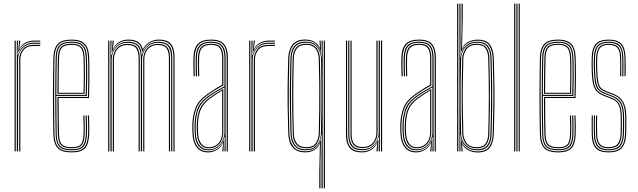

<svg xmlns="http://www.w3.org/2000/svg" viewBox="-20 -820 3454 1040"><path d="M71.2 0V-600H77.2V-585L75 -521.2H77.5Q85.2 -552 108 -570.4Q130.8 -588.8 165.8 -588.8Q174.2 -588.8 182.5 -588.6Q190.8 -588.5 198.2 -588.5V-582.8Q190.8 -582.8 182.2 -582.9Q173.8 -583 165.5 -583Q134.2 -583 114.9 -569.6Q95.5 -556.2 86.6 -536.8Q77.8 -517.2 77.8 -498.8V0ZM59 0V-600H65.2V0ZM84 0V-499Q84 -526.8 102.5 -551.8Q121 -576.8 164.2 -576.8Q172.8 -576.8 181.2 -576.8Q189.8 -576.8 198.2 -576.8V-571Q189.8 -571 181.2 -571Q172.8 -571 164.2 -571Q124.5 -571 107.4 -548.4Q90.2 -525.8 90.2 -499.2V0ZM78.5 -539.8 83.2 -592.8V-600H89.5V-595.2L84 -555.2H85.5Q96 -577.8 118.6 -589Q141.2 -600.2 167 -600.2Q174.5 -600.2 182.1 -600.2Q189.8 -600.2 198.2 -600V-594.2Q190.2 -594.5 182.5 -594.5Q174.8 -594.5 167.2 -594.5Q137.5 -594.5 114.5 -581.4Q91.5 -568.2 81 -539.8Z M368.2 5.5Q314.5 5.5 292.5 -17.6Q270.5 -40.8 269.2 -91.8Q268 -149.2 267.4 -201.9Q266.8 -254.5 266.9 -304.6Q267 -354.8 267.6 -404.9Q268.2 -455 269.2 -507.2Q270.5 -557.2 292.2 -581.4Q314 -605.5 368 -605.5Q416 -605.5 438.5 -583.2Q461 -561 463 -508.8Q463.5 -493.2 463.9 -470.8Q464.2 -448.2 464.4 -420Q464.5 -391.8 464 -358.8Q463.5 -325.8 462 -289.2H297.5Q297.5 -250.2 297.8 -218.2Q298 -186.2 298.6 -156.1Q299.2 -126 299.8 -93Q300.5 -53.5 314.9 -38.1Q329.2 -22.8 368.2 -22.8Q404 -22.8 417.4 -36.8Q430.8 -50.8 432.5 -93Q433.2 -110.5 433.1 -137.1Q433 -163.8 431.5 -194.5H437.5Q439 -164.2 439.1 -137.5Q439.2 -110.8 438.5 -93Q436.8 -48 421.5 -32.5Q406.2 -17 368.2 -17Q326.2 -17 310.4 -33.8Q294.5 -50.5 293.5 -92.8Q293 -122.5 292.4 -154.4Q291.8 -186.2 291.5 -221.2Q291.2 -256.2 291.2 -294.8H456.2Q457.5 -332.8 458 -365.4Q458.5 -398 458.4 -424.9Q458.2 -451.8 457.9 -472.9Q457.5 -494 456.8 -508.8Q454.8 -561.8 432.1 -580.8Q409.5 -599.8 368 -599.8Q316.5 -599.8 296.5 -577Q276.5 -554.2 275.2 -507Q274.2 -455.2 273.6 -404.2Q273 -353.2 273 -302.1Q273 -251 273.5 -198.8Q274 -146.5 275.2 -92Q276.5 -42.5 297.2 -21.4Q318 -0.2 368.2 -0.2Q414.8 -0.2 434.6 -20Q454.5 -39.8 457 -92Q457.5 -103.2 457.6 -119.5Q457.8 -135.8 457.4 -155.1Q457 -174.5 456 -194.5H462Q463.2 -167 463.6 -139.5Q464 -112 463 -91.8Q460.8 -38 439.6 -16.2Q418.5 5.5 368.2 5.5ZM368.2 -5.8Q320 -5.8 301.2 -25.6Q282.5 -45.5 281.5 -92Q280.2 -146.8 279.8 -199.5Q279.2 -252.2 279.2 -303.5Q279.2 -354.8 279.9 -405.5Q280.5 -456.2 281.5 -506.8Q282.5 -554 302 -574.1Q321.5 -594.2 368 -594.2Q410.2 -594.2 429.6 -575Q449 -555.8 450.8 -506.5Q451.5 -493.2 452 -463.8Q452.5 -434.2 452.2 -392.5Q452 -350.8 450.2 -300.5H285.2Q285.2 -237.8 285.8 -190.2Q286.2 -142.8 287.2 -92.5Q288 -47.8 305.8 -29.6Q323.5 -11.5 368.2 -11.5Q409.8 -11.5 426.2 -28.5Q442.8 -45.5 444.8 -92.5Q445.5 -110 445.4 -136.9Q445.2 -163.8 443.8 -194.5H449.8Q451 -168.5 451.4 -140.6Q451.8 -112.8 450.8 -92.5Q448.8 -42.5 430.6 -24.1Q412.5 -5.8 368.2 -5.8ZM285.2 -306H444.2Q446 -350.2 446.2 -390.6Q446.5 -431 446 -461.5Q445.5 -492 444.8 -506.2Q443 -552.8 425.4 -570.6Q407.8 -588.5 368 -588.5Q324.5 -588.5 306.5 -570Q288.5 -551.5 287.5 -506.5Q286.5 -463 285.9 -414.1Q285.2 -365.2 285.2 -306ZM291.2 -311.8Q291.5 -348.2 291.6 -379.4Q291.8 -410.5 292.4 -441Q293 -471.5 293.5 -506.2Q294.5 -548.8 310.9 -565.9Q327.2 -583 368 -583Q403.8 -583 420.2 -567Q436.8 -551 438.5 -506.2Q439 -493.5 439.5 -465.6Q440 -437.8 439.9 -398.5Q439.8 -359.2 438.2 -311.8ZM297.5 -317.2H432.5Q433.8 -360.2 433.9 -398.4Q434 -436.5 433.5 -464.8Q433 -493 432.5 -506.2Q430.8 -547.8 416 -562.5Q401.2 -577.2 368 -577.2Q329.8 -577.2 315.1 -561.4Q300.5 -545.5 299.8 -506.2Q299.2 -474.2 298.6 -445.5Q298 -416.8 297.8 -386Q297.5 -355.2 297.5 -317.2Z M919.5 0V-505.2Q919.5 -535.8 912.5 -556.8Q905.5 -577.8 887.9 -588.8Q870.2 -599.8 838.2 -599.8Q807.8 -599.8 784.5 -583Q761.2 -566.2 752.2 -539.8H750Q745.2 -572.5 727.1 -586.1Q709 -599.8 673.5 -599.8Q643.8 -599.8 621.1 -584Q598.5 -568.2 588 -539.8H585.5L590 -600H596.2V-595.8L591 -555.2H592.5Q602.8 -578 625.1 -591.8Q647.5 -605.5 674.2 -605.5Q708.2 -605.5 726.6 -593.9Q745 -582.2 753 -555.2H755Q767.8 -579.2 790.8 -592.4Q813.8 -605.5 839 -605.5Q873.2 -605.5 891.9 -594Q910.5 -582.5 918 -560.1Q925.5 -537.8 925.5 -505.8V0ZM566 0V-600H572.2V0ZM591 0V-499Q591 -517.5 598.9 -536.6Q606.8 -555.8 624.4 -568.9Q642 -582 671.2 -582Q709.8 -582 723.4 -561.9Q737 -541.8 737 -504.2V0H730.8V-504Q730.8 -538.8 718.5 -557.5Q706.2 -576.2 670.8 -576.2Q644.5 -576.2 628.2 -564.4Q612 -552.5 604.6 -534.8Q597.2 -517 597.2 -499.2V0ZM578.2 0V-600H584.2L582 -521.2H584.5Q591.8 -552 614.6 -572.9Q637.5 -593.8 672.8 -593.8Q710.2 -593.8 727.5 -577Q744.8 -560.2 747.5 -521.2H748.8Q756 -552 779.1 -573Q802.2 -594 837.2 -593.8Q867.8 -593.8 884.2 -583.1Q900.8 -572.5 907 -552.8Q913.2 -533 913.2 -505V0H907.2V-504.8Q907.2 -544.8 892.8 -566.4Q878.2 -588 836.2 -588Q805.5 -588 786.4 -573.5Q767.2 -559 758.4 -538.2Q749.5 -517.5 749.5 -498.8V0H743V-504.8Q743 -544.8 728.4 -566.4Q713.8 -588 671.8 -588Q641 -588 621.8 -573.5Q602.5 -559 593.6 -538.2Q584.8 -517.5 584.8 -498.8V0ZM755.8 0V-499Q755.8 -517.5 763.6 -536.6Q771.5 -555.8 789.1 -568.9Q806.8 -582 835.8 -582Q861.8 -582 875.9 -573Q890 -564 895.5 -546.8Q901 -529.5 901 -504.2V0H895V-504Q895 -538.2 883 -557.2Q871 -576.2 835.2 -576.2Q809 -576.2 792.8 -564.4Q776.5 -552.5 769.1 -534.8Q761.8 -517 761.8 -499.2V0Z M1208 0V-505Q1208 -556 1188.5 -577.9Q1169 -599.8 1124.2 -599.8Q1077 -599.8 1056.4 -578Q1035.8 -556.2 1034 -507.5Q1033.2 -485 1033.8 -458.8Q1034.2 -432.5 1035 -406.8H1028.8Q1028 -432.8 1027.5 -459.4Q1027 -486 1027.8 -507.8Q1029.5 -560 1051.9 -582.8Q1074.2 -605.5 1124.2 -605.5Q1156.5 -605.5 1176.1 -595.2Q1195.8 -585 1205 -563Q1214.2 -541 1214.2 -505V0ZM1109 -11.2Q1139.2 -11.2 1158.4 -26Q1177.5 -40.8 1186.6 -61.8Q1195.8 -82.8 1195.8 -101.2V-347Q1177.2 -337.2 1153.1 -322.6Q1129 -308 1109.2 -293.8Q1071.2 -266.5 1056.6 -231.8Q1042 -197 1040 -146.5Q1039.5 -132.2 1039.8 -123.4Q1040 -114.5 1041 -95Q1043.2 -54.2 1061.1 -32.8Q1079 -11.2 1109 -11.2ZM1109.5 -17Q1081.8 -17 1065.5 -37.2Q1049.2 -57.5 1047 -95.2Q1046 -112.5 1045.8 -123.1Q1045.5 -133.8 1046 -146.2Q1048 -198.5 1062.9 -231.2Q1077.8 -264 1112.8 -289.5Q1129 -301.5 1149.9 -314.8Q1170.8 -328 1189.5 -338.2V-101Q1189.5 -82.8 1181.6 -63.2Q1173.8 -43.8 1156.2 -30.4Q1138.8 -17 1109.5 -17ZM1110 -22.8Q1136.2 -22.8 1152.5 -34.9Q1168.8 -47 1176.1 -65.1Q1183.5 -83.2 1183.5 -100.8V-329.5Q1168.5 -320.5 1150.6 -309Q1132.8 -297.5 1115.2 -284.5Q1081.5 -259 1067.8 -227.4Q1054 -195.8 1052.2 -146.2Q1051.8 -133 1052 -124.1Q1052.2 -115.2 1053.2 -95.5Q1055.2 -61.5 1069.9 -42.1Q1084.5 -22.8 1110 -22.8ZM1106.5 5.5Q1067.8 5.5 1046.5 -20.9Q1025.2 -47.2 1022.8 -93.8Q1021.8 -111.5 1021.5 -123.8Q1021.2 -136 1021.8 -147.8Q1023.8 -196.5 1039 -236Q1054.2 -275.5 1100.2 -308.2Q1113.5 -317.5 1127.2 -326.6Q1141 -335.8 1155.1 -344.5Q1169.2 -353.2 1183.5 -361V-505Q1183.5 -542 1170.4 -559.6Q1157.2 -577.2 1124.2 -577.2Q1089.5 -577.2 1074.6 -560.5Q1059.8 -543.8 1058.5 -506.8Q1057.8 -485.5 1058.1 -461.4Q1058.5 -437.2 1059.2 -406.8H1053.2Q1052.5 -435.8 1052.1 -461.1Q1051.8 -486.5 1052.2 -506.8Q1053.5 -546.5 1069.6 -564.8Q1085.8 -583 1124.2 -583Q1160.5 -583 1175.1 -564.1Q1189.8 -545.2 1189.8 -505V-357.2Q1166.8 -345 1144.5 -331Q1122.2 -317 1102.8 -303Q1059.5 -272 1044.6 -234Q1029.8 -196 1027.8 -147.5Q1027.2 -133 1027.5 -123.8Q1027.8 -114.5 1028.8 -94.2Q1031.2 -48.8 1051.6 -24.5Q1072 -0.2 1107.2 -0.2Q1137.5 -0.2 1160.1 -16.4Q1182.8 -32.5 1192.8 -60.2H1194.2L1190.5 -7.2V0H1184V-4.8L1189.5 -44.8H1188Q1177.2 -21.5 1155 -8Q1132.8 5.5 1106.5 5.5ZM1196 0V-15L1197.8 -78.8H1196.2Q1190.2 -50 1166.9 -27.9Q1143.5 -5.8 1108 -5.8Q1075 -5.8 1056.1 -28.8Q1037.2 -51.8 1035 -94.5Q1034 -112.2 1033.8 -123.2Q1033.5 -134.2 1034 -147.2Q1035.8 -194.5 1049.8 -231.4Q1063.8 -268.2 1106.2 -298.8Q1120.5 -308.8 1136.5 -318.6Q1152.5 -328.5 1168 -337.5Q1183.5 -346.5 1195.8 -353V-505Q1195.8 -550 1179.2 -569.2Q1162.8 -588.5 1124.2 -588.5Q1084 -588.5 1065.8 -569.6Q1047.5 -550.8 1046.2 -507Q1045.5 -484.5 1046 -458.4Q1046.5 -432.2 1047.2 -406.8H1041Q1040.2 -432.8 1039.8 -459.4Q1039.2 -486 1040 -507.2Q1041.5 -553.5 1060.9 -573.9Q1080.2 -594.2 1124.2 -594.2Q1165.8 -594.2 1183.9 -573.5Q1202 -552.8 1202 -505V0Z M1342 0V-600H1348V-585L1345.8 -521.2H1348.2Q1356 -552 1378.8 -570.4Q1401.5 -588.8 1436.5 -588.8Q1445 -588.8 1453.2 -588.6Q1461.5 -588.5 1469 -588.5V-582.8Q1461.5 -582.8 1453 -582.9Q1444.5 -583 1436.2 -583Q1405 -583 1385.6 -569.6Q1366.2 -556.2 1357.4 -536.8Q1348.5 -517.2 1348.5 -498.8V0ZM1329.8 0V-600H1336V0ZM1354.8 0V-499Q1354.8 -526.8 1373.2 -551.8Q1391.8 -576.8 1435 -576.8Q1443.5 -576.8 1452 -576.8Q1460.5 -576.8 1469 -576.8V-571Q1460.5 -571 1452 -571Q1443.5 -571 1435 -571Q1395.2 -571 1378.1 -548.4Q1361 -525.8 1361 -499.2V0ZM1349.2 -539.8 1354 -592.8V-600H1360.2V-595.2L1354.8 -555.2H1356.2Q1366.8 -577.8 1389.4 -589Q1412 -600.2 1437.8 -600.2Q1445.2 -600.2 1452.9 -600.2Q1460.5 -600.2 1469 -600V-594.2Q1461 -594.5 1453.2 -594.5Q1445.5 -594.5 1438 -594.5Q1408.2 -594.5 1385.2 -581.4Q1362.2 -568.2 1351.8 -539.8Z M1709.5 200V112.5L1712.8 -40H1711.2Q1701 -17.5 1680.8 -6.1Q1660.5 5.2 1634.5 5.2Q1587.5 5.2 1565.2 -21.5Q1543 -48.2 1541.5 -95Q1539.2 -169.2 1538.2 -236.2Q1537.2 -303.2 1538.1 -369.2Q1539 -435.2 1541.2 -506Q1543 -551.5 1564.4 -578.6Q1585.8 -605.8 1633.2 -605.8Q1661.2 -605.8 1681.4 -594Q1701.5 -582.2 1711.8 -562.2H1713.2L1711 -595.2L1710.8 -600H1716.5L1719.2 -539.2H1717.8Q1711.5 -565.2 1689.9 -582.6Q1668.2 -600 1634 -600Q1589 -600 1569 -574.2Q1549 -548.5 1547.5 -506Q1545.2 -435.5 1544.4 -369.1Q1543.5 -302.8 1544.2 -235.6Q1545 -168.5 1547.5 -95Q1549 -56 1568.2 -28.2Q1587.5 -0.5 1635.2 -0.5Q1665.5 -0.5 1686.4 -14.8Q1707.2 -29 1716.2 -58.8H1718.5L1715.8 65.5V200ZM1721.5 200V8L1722.8 -91.2H1721.2Q1718 -52.2 1696.8 -29Q1675.5 -5.8 1636.8 -6Q1593.8 -6 1574.4 -30.6Q1555 -55.2 1553.5 -94.5Q1551.2 -172 1550.4 -238.2Q1549.5 -304.5 1550.2 -369.2Q1551 -434 1553.5 -506Q1554.8 -545.2 1573.5 -569.8Q1592.2 -594.2 1634.8 -594.2Q1674.5 -594.2 1697 -571Q1719.5 -547.8 1721.5 -508.5H1723L1721.8 -600H1727.8V200ZM1637.2 -11.5Q1667.8 -11.5 1685.2 -24.8Q1702.8 -38 1710.4 -57.5Q1718 -77 1718.2 -95.8Q1720.5 -167.5 1721.1 -233.2Q1721.8 -299 1721.1 -365.4Q1720.5 -431.8 1718.8 -504.5Q1718.2 -523.5 1710.4 -543Q1702.5 -562.5 1684.8 -575.5Q1667 -588.5 1636.5 -588.5Q1596.8 -588.5 1578.8 -566Q1560.8 -543.5 1559.5 -506.5Q1557.2 -429.8 1556.5 -363.5Q1555.8 -297.2 1556.6 -232.5Q1557.5 -167.8 1559.5 -95.2Q1560.8 -59.8 1578.2 -35.6Q1595.8 -11.5 1637.2 -11.5ZM1638.2 -17Q1601.8 -17 1584.2 -38Q1566.8 -59 1565.8 -94.5Q1563.5 -171.8 1562.6 -238Q1561.8 -304.2 1562.6 -368.9Q1563.5 -433.5 1565.5 -506Q1566.8 -541.5 1583.9 -562.2Q1601 -583 1637.5 -583Q1665.8 -583 1681.9 -571.2Q1698 -559.5 1705 -541.5Q1712 -523.5 1712.5 -504.2Q1714.8 -430.5 1715.5 -363.2Q1716.2 -296 1715.5 -230.5Q1714.8 -165 1712.5 -96Q1711.8 -67.5 1696.2 -42.2Q1680.8 -17 1638.2 -17ZM1638.5 -22.8Q1677.2 -22.8 1691.4 -46.1Q1705.5 -69.5 1706.5 -96Q1708.5 -165.8 1709.2 -231.4Q1710 -297 1709.4 -364Q1708.8 -431 1706.5 -504.2Q1705.8 -521.8 1699.5 -538.5Q1693.2 -555.2 1678.5 -566.2Q1663.8 -577.2 1637.8 -577.2Q1604.2 -577.2 1588.5 -557.8Q1572.8 -538.2 1571.5 -505Q1568.8 -408.2 1568.5 -308.1Q1568.2 -208 1571.8 -95.5Q1572.8 -62.2 1589 -42.5Q1605.2 -22.8 1638.5 -22.8ZM1733.8 200V-600H1740V200Z M1941.5 5.5Q1921.2 5.5 1906.2 1.1Q1891.2 -3.2 1881.2 -11.8Q1871.2 -20.2 1865.2 -32.4Q1859.2 -44.5 1856.6 -60.1Q1854 -75.8 1854 -94.2V-600H1860.2V-94.8Q1860.2 -72.8 1864.1 -55.1Q1868 -37.5 1877.2 -25.4Q1886.5 -13.2 1902.5 -6.8Q1918.5 -0.2 1942.2 -0.2Q1972 -0.2 1994.6 -16.2Q2017.2 -32.2 2027.8 -60.2H2030L2025.8 -7.2V0H2019.2V-5L2024.5 -44.8H2023.2Q2012.5 -22 1990.5 -8.2Q1968.5 5.5 1941.5 5.5ZM2043.5 0V-600H2049.8V0ZM1944.5 -18Q1925.5 -18 1912.8 -23.1Q1900 -28.2 1892.5 -38.1Q1885 -48 1881.8 -62.5Q1878.5 -77 1878.5 -95.8V-600H1884.5V-96Q1884.5 -72 1890.1 -56Q1895.8 -40 1908.9 -31.9Q1922 -23.8 1945 -23.8Q1971.2 -23.8 1987.6 -35.6Q2004 -47.5 2011.5 -65.4Q2019 -83.2 2019 -100.8V-600H2025.2V-101Q2025.2 -82.8 2017.1 -63.4Q2009 -44 1991.4 -31Q1973.8 -18 1944.5 -18ZM1943 -6.2Q1901 -6.2 1883.6 -27.6Q1866.2 -49 1866.2 -95V-600H1872.2V-95.2Q1872.2 -52.5 1888.4 -32.2Q1904.5 -12 1944 -12Q1974.8 -12 1994 -26.5Q2013.2 -41 2022.2 -61.9Q2031.2 -82.8 2031.2 -101.2V-600H2037.5V0H2031.2V-15L2033.5 -78.8H2031.2Q2025.2 -50.5 2002 -28.2Q1978.8 -6 1943 -6.2Z M2334.5 0V-505Q2334.5 -556 2315 -577.9Q2295.5 -599.8 2250.8 -599.8Q2203.5 -599.8 2182.9 -578Q2162.2 -556.2 2160.5 -507.5Q2159.8 -485 2160.2 -458.8Q2160.8 -432.5 2161.5 -406.8H2155.2Q2154.5 -432.8 2154 -459.4Q2153.5 -486 2154.2 -507.8Q2156 -560 2178.4 -582.8Q2200.8 -605.5 2250.8 -605.5Q2283 -605.5 2302.6 -595.2Q2322.2 -585 2331.5 -563Q2340.8 -541 2340.8 -505V0ZM2235.5 -11.2Q2265.8 -11.2 2284.9 -26Q2304 -40.8 2313.1 -61.8Q2322.2 -82.8 2322.2 -101.2V-347Q2303.8 -337.2 2279.6 -322.6Q2255.5 -308 2235.8 -293.8Q2197.8 -266.5 2183.1 -231.8Q2168.5 -197 2166.5 -146.5Q2166 -132.2 2166.2 -123.4Q2166.5 -114.5 2167.5 -95Q2169.8 -54.2 2187.6 -32.8Q2205.5 -11.2 2235.5 -11.2ZM2236 -17Q2208.2 -17 2192 -37.2Q2175.8 -57.5 2173.5 -95.2Q2172.5 -112.5 2172.2 -123.1Q2172 -133.8 2172.5 -146.2Q2174.5 -198.5 2189.4 -231.2Q2204.2 -264 2239.2 -289.5Q2255.5 -301.5 2276.4 -314.8Q2297.2 -328 2316 -338.2V-101Q2316 -82.8 2308.1 -63.2Q2300.2 -43.8 2282.8 -30.4Q2265.2 -17 2236 -17ZM2236.5 -22.8Q2262.8 -22.8 2279 -34.9Q2295.2 -47 2302.6 -65.1Q2310 -83.2 2310 -100.8V-329.5Q2295 -320.5 2277.1 -309Q2259.2 -297.5 2241.8 -284.5Q2208 -259 2194.2 -227.4Q2180.5 -195.8 2178.8 -146.2Q2178.2 -133 2178.5 -124.1Q2178.8 -115.2 2179.8 -95.5Q2181.8 -61.5 2196.4 -42.1Q2211 -22.8 2236.5 -22.8ZM2233 5.5Q2194.2 5.5 2173 -20.9Q2151.8 -47.2 2149.2 -93.8Q2148.2 -111.5 2148 -123.8Q2147.8 -136 2148.2 -147.8Q2150.2 -196.5 2165.5 -236Q2180.8 -275.5 2226.8 -308.2Q2240 -317.5 2253.8 -326.6Q2267.5 -335.8 2281.6 -344.5Q2295.8 -353.2 2310 -361V-505Q2310 -542 2296.9 -559.6Q2283.8 -577.2 2250.8 -577.2Q2216 -577.2 2201.1 -560.5Q2186.2 -543.8 2185 -506.8Q2184.2 -485.5 2184.6 -461.4Q2185 -437.2 2185.8 -406.8H2179.8Q2179 -435.8 2178.6 -461.1Q2178.2 -486.5 2178.8 -506.8Q2180 -546.5 2196.1 -564.8Q2212.2 -583 2250.8 -583Q2287 -583 2301.6 -564.1Q2316.2 -545.2 2316.2 -505V-357.2Q2293.2 -345 2271 -331Q2248.8 -317 2229.2 -303Q2186 -272 2171.1 -234Q2156.2 -196 2154.2 -147.5Q2153.8 -133 2154 -123.8Q2154.2 -114.5 2155.2 -94.2Q2157.8 -48.8 2178.1 -24.5Q2198.5 -0.2 2233.8 -0.2Q2264 -0.2 2286.6 -16.4Q2309.2 -32.5 2319.2 -60.2H2320.8L2317 -7.2V0H2310.5V-4.8L2316 -44.8H2314.5Q2303.8 -21.5 2281.5 -8Q2259.2 5.5 2233 5.5ZM2322.5 0V-15L2324.2 -78.8H2322.8Q2316.8 -50 2293.4 -27.9Q2270 -5.8 2234.5 -5.8Q2201.5 -5.8 2182.6 -28.8Q2163.8 -51.8 2161.5 -94.5Q2160.5 -112.2 2160.2 -123.2Q2160 -134.2 2160.5 -147.2Q2162.2 -194.5 2176.2 -231.4Q2190.2 -268.2 2232.8 -298.8Q2247 -308.8 2263 -318.6Q2279 -328.5 2294.5 -337.5Q2310 -346.5 2322.2 -353V-505Q2322.2 -550 2305.8 -569.2Q2289.2 -588.5 2250.8 -588.5Q2210.5 -588.5 2192.2 -569.6Q2174 -550.8 2172.8 -507Q2172 -484.5 2172.5 -458.4Q2173 -432.2 2173.8 -406.8H2167.5Q2166.8 -432.8 2166.2 -459.4Q2165.8 -486 2166.5 -507.2Q2168 -553.5 2187.4 -573.9Q2206.8 -594.2 2250.8 -594.2Q2292.2 -594.2 2310.4 -573.5Q2328.5 -552.8 2328.5 -505V0Z M2456.2 0V-800H2462.5V0ZM2468.5 0V-800H2474.5V-608L2473.5 -508.8H2475Q2478.5 -548.2 2502.4 -571.2Q2526.2 -594.2 2564.8 -594Q2607 -594 2624.2 -570.1Q2641.5 -546.2 2642.8 -505Q2645 -437.2 2645.8 -370.5Q2646.5 -303.8 2645.9 -235.4Q2645.2 -167 2642.8 -94.5Q2641.5 -52 2623.8 -28.9Q2606 -5.8 2565.5 -5.8Q2526 -5.8 2501.4 -28.9Q2476.8 -52 2474.5 -91.5H2473L2474.5 0ZM2563.8 -11.5Q2601.8 -11.5 2618.6 -32.8Q2635.5 -54 2636.8 -95Q2640.2 -204 2640 -302.6Q2639.8 -401.2 2636.8 -505.5Q2635.5 -543 2619.6 -565.8Q2603.8 -588.5 2564 -588.5Q2533.8 -588.5 2515.1 -575.5Q2496.5 -562.5 2487.5 -543.1Q2478.5 -523.8 2478 -504.5Q2475.8 -431.2 2475.1 -365.1Q2474.5 -299 2475.1 -233.2Q2475.8 -167.5 2477.8 -95Q2478.2 -75.8 2487.1 -56.5Q2496 -37.2 2514.8 -24.4Q2533.5 -11.5 2563.8 -11.5ZM2562.8 -17Q2520.8 -17 2502.6 -42Q2484.5 -67 2483.8 -95.8Q2481.8 -164.5 2481 -231.8Q2480.2 -299 2481 -366.8Q2481.8 -434.5 2483.8 -504Q2484.5 -532 2502.5 -557.5Q2520.5 -583 2563.2 -583Q2597.2 -583 2613.4 -563.6Q2629.5 -544.2 2630.8 -504.8Q2632.8 -433.8 2633.5 -367.1Q2634.2 -300.5 2633.6 -233.8Q2633 -167 2630.8 -94.8Q2629.5 -58.5 2614.4 -37.8Q2599.2 -17 2562.8 -17ZM2562.5 -22.8Q2596 -22.8 2609.8 -42Q2623.5 -61.2 2624.5 -95Q2627.8 -201.8 2627.8 -298.2Q2627.8 -394.8 2624.5 -504.8Q2623.5 -538 2610 -557.6Q2596.5 -577.2 2563 -577.2Q2524.2 -577.2 2507.5 -554Q2490.8 -530.8 2489.8 -504Q2487.8 -433.5 2487 -367Q2486.2 -300.5 2487 -233.6Q2487.8 -166.8 2489.8 -95.8Q2490.5 -69.8 2506.9 -46.2Q2523.2 -22.8 2562.5 -22.8ZM2567.2 5.8Q2539.2 5.8 2517 -6Q2494.8 -17.8 2484.5 -37.8H2483L2485.5 -5.2L2486 0H2480L2476.5 -60.8H2478Q2484.2 -35 2508 -17.5Q2531.8 0 2566.2 0Q2612 0 2629.6 -26Q2647.2 -52 2648.8 -94Q2651 -168.8 2651.9 -234.5Q2652.8 -300.2 2652 -365.9Q2651.2 -431.5 2648.8 -505Q2647.2 -544.5 2630.5 -572Q2613.8 -599.5 2566.2 -599.5Q2536 -599.5 2512.4 -585.4Q2488.8 -571.2 2479.5 -540.5H2477.2L2480.2 -665.5V-800H2486.5V-712.5L2482.5 -559.5H2484Q2494.8 -582.5 2517.9 -593.9Q2541 -605.2 2567.2 -605.2Q2614.8 -605.2 2634 -578.2Q2653.2 -551.2 2654.8 -505Q2657.2 -431.8 2658 -365Q2658.8 -298.2 2658 -232Q2657.2 -165.8 2654.8 -94Q2653 -46.8 2633.4 -20.5Q2613.8 5.8 2567.2 5.8Z M2789.5 0V-800H2795.5V0ZM2765 0V-800H2771.2V0ZM2777.2 0V-800H2783.2V0Z M3003.5 5.5Q2949.8 5.5 2927.8 -17.6Q2905.8 -40.8 2904.5 -91.8Q2903.2 -149.2 2902.6 -201.9Q2902 -254.5 2902.1 -304.6Q2902.2 -354.8 2902.9 -404.9Q2903.5 -455 2904.5 -507.2Q2905.8 -557.2 2927.5 -581.4Q2949.2 -605.5 3003.2 -605.5Q3051.2 -605.5 3073.8 -583.2Q3096.2 -561 3098.2 -508.8Q3098.8 -493.2 3099.1 -470.8Q3099.5 -448.2 3099.6 -420Q3099.8 -391.8 3099.2 -358.8Q3098.8 -325.8 3097.2 -289.2H2932.8Q2932.8 -250.2 2933 -218.2Q2933.2 -186.2 2933.9 -156.1Q2934.5 -126 2935 -93Q2935.8 -53.5 2950.1 -38.1Q2964.5 -22.8 3003.5 -22.8Q3039.2 -22.8 3052.6 -36.8Q3066 -50.8 3067.8 -93Q3068.5 -110.5 3068.4 -137.1Q3068.2 -163.8 3066.8 -194.5H3072.8Q3074.2 -164.2 3074.4 -137.5Q3074.5 -110.8 3073.8 -93Q3072 -48 3056.8 -32.5Q3041.5 -17 3003.5 -17Q2961.5 -17 2945.6 -33.8Q2929.8 -50.5 2928.8 -92.8Q2928.2 -122.5 2927.6 -154.4Q2927 -186.2 2926.8 -221.2Q2926.5 -256.2 2926.5 -294.8H3091.5Q3092.8 -332.8 3093.2 -365.4Q3093.8 -398 3093.6 -424.9Q3093.5 -451.8 3093.1 -472.9Q3092.8 -494 3092 -508.8Q3090 -561.8 3067.4 -580.8Q3044.8 -599.8 3003.2 -599.8Q2951.8 -599.8 2931.8 -577Q2911.8 -554.2 2910.5 -507Q2909.5 -455.2 2908.9 -404.2Q2908.2 -353.2 2908.2 -302.1Q2908.2 -251 2908.8 -198.8Q2909.2 -146.5 2910.5 -92Q2911.8 -42.5 2932.5 -21.4Q2953.2 -0.2 3003.5 -0.2Q3050 -0.2 3069.9 -20Q3089.8 -39.8 3092.2 -92Q3092.8 -103.2 3092.9 -119.5Q3093 -135.8 3092.6 -155.1Q3092.2 -174.5 3091.2 -194.5H3097.2Q3098.5 -167 3098.9 -139.5Q3099.2 -112 3098.2 -91.8Q3096 -38 3074.9 -16.2Q3053.8 5.5 3003.5 5.5ZM3003.5 -5.8Q2955.2 -5.8 2936.5 -25.6Q2917.8 -45.5 2916.8 -92Q2915.5 -146.8 2915 -199.5Q2914.5 -252.2 2914.5 -303.5Q2914.5 -354.8 2915.1 -405.5Q2915.8 -456.2 2916.8 -506.8Q2917.8 -554 2937.2 -574.1Q2956.8 -594.2 3003.2 -594.2Q3045.5 -594.2 3064.9 -575Q3084.2 -555.8 3086 -506.5Q3086.8 -493.2 3087.2 -463.8Q3087.8 -434.2 3087.5 -392.5Q3087.2 -350.8 3085.5 -300.5H2920.5Q2920.5 -237.8 2921 -190.2Q2921.5 -142.8 2922.5 -92.5Q2923.2 -47.8 2941 -29.6Q2958.8 -11.5 3003.5 -11.5Q3045 -11.5 3061.5 -28.5Q3078 -45.5 3080 -92.5Q3080.8 -110 3080.6 -136.9Q3080.5 -163.8 3079 -194.5H3085Q3086.2 -168.5 3086.6 -140.6Q3087 -112.8 3086 -92.5Q3084 -42.5 3065.9 -24.1Q3047.8 -5.8 3003.5 -5.8ZM2920.5 -306H3079.5Q3081.2 -350.2 3081.5 -390.6Q3081.8 -431 3081.2 -461.5Q3080.8 -492 3080 -506.2Q3078.2 -552.8 3060.6 -570.6Q3043 -588.5 3003.2 -588.5Q2959.8 -588.5 2941.8 -570Q2923.8 -551.5 2922.8 -506.5Q2921.8 -463 2921.1 -414.1Q2920.5 -365.2 2920.5 -306ZM2926.5 -311.8Q2926.8 -348.2 2926.9 -379.4Q2927 -410.5 2927.6 -441Q2928.2 -471.5 2928.8 -506.2Q2929.8 -548.8 2946.1 -565.9Q2962.5 -583 3003.2 -583Q3039 -583 3055.5 -567Q3072 -551 3073.8 -506.2Q3074.2 -493.5 3074.8 -465.6Q3075.2 -437.8 3075.1 -398.5Q3075 -359.2 3073.5 -311.8ZM2932.8 -317.2H3067.8Q3069 -360.2 3069.1 -398.4Q3069.2 -436.5 3068.8 -464.8Q3068.2 -493 3067.8 -506.2Q3066 -547.8 3051.2 -562.5Q3036.5 -577.2 3003.2 -577.2Q2965 -577.2 2950.4 -561.4Q2935.8 -545.5 2935 -506.2Q2934.5 -474.2 2933.9 -445.5Q2933.2 -416.8 2933 -386Q2932.8 -355.2 2932.8 -317.2Z M3276.5 5.5Q3228.8 5.5 3207.5 -17Q3186.2 -39.5 3185.2 -91.8Q3185 -117.5 3184.8 -140Q3184.5 -162.5 3185.2 -194.5H3191.2Q3190.5 -160.2 3190.6 -137.6Q3190.8 -115 3191.2 -92Q3192.2 -42.8 3212.1 -21.5Q3232 -0.2 3276.5 -0.2Q3322 -0.2 3342.5 -21.6Q3363 -43 3365.5 -91.5Q3366.5 -106.2 3366.6 -120.5Q3366.8 -134.8 3366.6 -149.4Q3366.5 -164 3366.5 -180Q3366.5 -239.8 3349.5 -267.4Q3332.5 -295 3296.2 -308.2L3265.8 -319.5Q3245.5 -327 3233.8 -336.4Q3222 -345.8 3216.4 -368.6Q3210.8 -391.5 3209 -439Q3208.5 -457.5 3208.5 -472.2Q3208.5 -487 3209 -506.5Q3210.5 -547.2 3226.1 -565.1Q3241.8 -583 3277 -583Q3312.5 -583 3328.2 -565.4Q3344 -547.8 3344.8 -507.2Q3345.2 -484.8 3345.4 -462.6Q3345.5 -440.5 3344.8 -406.8H3338.8Q3340.2 -437 3339.9 -461.9Q3339.5 -486.8 3339 -506.8Q3338.2 -545 3323.8 -561.1Q3309.2 -577.2 3277 -577.2Q3245 -577.2 3230.6 -560.9Q3216.2 -544.5 3215 -506.5Q3214.5 -484.5 3214.5 -471.2Q3214.5 -458 3215 -439.2Q3216.8 -396.8 3221 -374.9Q3225.2 -353 3236.1 -342.9Q3247 -332.8 3267.8 -325L3298 -313.5Q3321 -304.8 3337.8 -290.5Q3354.5 -276.2 3363.5 -250.1Q3372.5 -224 3372.5 -180Q3372.5 -164.5 3372.6 -149.6Q3372.8 -134.8 3372.6 -120.2Q3372.5 -105.8 3371.5 -91.2Q3368.8 -40.8 3347.4 -17.6Q3326 5.5 3276.5 5.5ZM3276.5 -5.8Q3234.2 -5.8 3216.1 -26.1Q3198 -46.5 3197 -92.2Q3196.8 -117 3196.2 -141.5Q3195.8 -166 3197 -194.5H3203Q3201.5 -163.8 3202.1 -138.1Q3202.8 -112.5 3203 -92.2Q3203.8 -49 3220.9 -30.2Q3238 -11.5 3276.5 -11.5Q3316.8 -11.5 3334 -30.8Q3351.2 -50 3353.5 -92Q3354.8 -114 3354.6 -134.5Q3354.5 -155 3354.5 -180Q3354.5 -236.5 3339.2 -261.1Q3324 -285.8 3292.5 -297.5L3261.8 -308.8Q3237 -317.8 3223.6 -329.9Q3210.2 -342 3204.5 -366.8Q3198.8 -391.5 3197 -438.8Q3196.2 -459 3196.4 -473.5Q3196.5 -488 3197 -506.8Q3198.2 -553.2 3216.8 -573.8Q3235.2 -594.2 3277 -594.2Q3319 -594.2 3337.2 -574.1Q3355.5 -554 3356.5 -507.5Q3357 -483.5 3357.1 -462Q3357.2 -440.5 3356.5 -406.8H3350.5Q3351.5 -443.8 3351.4 -464.9Q3351.2 -486 3350.8 -507.5Q3350 -551 3332.8 -569.8Q3315.5 -588.5 3277 -588.5Q3238.2 -588.5 3221.2 -569.4Q3204.2 -550.2 3203 -506.8Q3202.5 -487.5 3202.4 -473Q3202.2 -458.5 3203 -439Q3204.8 -390.2 3210.8 -366.5Q3216.8 -342.8 3229.4 -332.5Q3242 -322.2 3263.8 -314L3294.5 -302.5Q3327 -290.5 3343.8 -265.2Q3360.5 -240 3360.5 -180Q3360.5 -155.5 3360.6 -134.6Q3360.8 -113.8 3359.5 -91.8Q3357 -47 3338.5 -26.4Q3320 -5.8 3276.5 -5.8ZM3276.5 -17Q3241.5 -17 3225.5 -34.4Q3209.5 -51.8 3208.8 -92.8Q3208.5 -112.8 3208 -138.5Q3207.5 -164.2 3209 -194.5H3214.8Q3213.5 -167.5 3213.9 -141.6Q3214.2 -115.8 3214.8 -92.8Q3215.2 -55.2 3229.6 -39Q3244 -22.8 3276.5 -22.8Q3311.2 -22.8 3325.2 -40.1Q3339.2 -57.5 3341.5 -92.5Q3342.8 -115 3342.5 -135.8Q3342.2 -156.5 3342.2 -180Q3342.2 -233.8 3329.1 -255.2Q3316 -276.8 3288.8 -286.5L3257.8 -298Q3230.8 -307.8 3215.5 -321.5Q3200.2 -335.2 3193.4 -362.2Q3186.5 -389.2 3185 -438.5Q3184.2 -459.2 3184.4 -474.8Q3184.5 -490.2 3185 -507Q3186.2 -559.2 3207.5 -582.4Q3228.8 -605.5 3277 -605.5Q3324.8 -605.5 3346 -582.9Q3367.2 -560.2 3368.2 -507.8Q3368.8 -487.2 3369.2 -461.8Q3369.8 -436.2 3368.2 -406.8H3362.5Q3363 -440.8 3363 -462.9Q3363 -485 3362.5 -507.5Q3361.5 -556.2 3342 -578Q3322.5 -599.8 3277 -599.8Q3231.2 -599.8 3211.9 -577.8Q3192.5 -555.8 3191 -507Q3190.5 -484.8 3190.5 -470.9Q3190.5 -457 3191 -438.5Q3192.8 -390.8 3198.9 -365Q3205 -339.2 3219.4 -326.1Q3233.8 -313 3259.8 -303.2L3290.8 -291.8Q3321.2 -280.5 3334.8 -257Q3348.2 -233.5 3348.2 -180Q3348.2 -164.8 3348.4 -150.1Q3348.5 -135.5 3348.4 -121.1Q3348.2 -106.8 3347.5 -92Q3345.2 -52.8 3329.1 -34.9Q3313 -17 3276.5 -17Z"/></svg>

Font: Big Shoulders Inline Display Thin ExtraLight
Style: Regular
Weight: 250
Version: Version 2.002